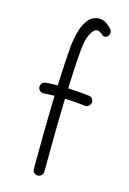

<svg xmlns="http://www.w3.org/2000/svg" viewBox="-127 -875 650 965"><g transform="rotate(15 198.5 -392.0)"><path d="M63.5 -402.8Q62.5 -414.1 69.8 -422.6Q77.1 -431.2 88.4 -432.1Q121.6 -434.6 150.4 -435.1Q152.8 -492.7 155.8 -545.7Q158.7 -598.6 162.6 -641.6Q166 -679.2 176.8 -718.8Q187.5 -758.3 209.2 -785.6Q231 -813 265.6 -813Q284.7 -813 301 -803Q317.4 -793 331.5 -777.3Q338.4 -769.5 337.9 -758.3Q337.4 -747.1 331.1 -740.7Q319.3 -727.5 304.7 -734.4Q285.6 -753.4 271.5 -753.4Q252.4 -753.4 236.6 -720.7Q220.7 -688 216.8 -636.7Q212.9 -594.7 210 -543Q207 -491.2 205.1 -434.1Q232.4 -433.1 259.5 -430.9Q286.6 -428.7 314.9 -425.3Q326.2 -424.3 333 -415.5Q339.8 -406.7 338.9 -395.5Q337.4 -384.8 328.6 -377.4Q319.8 -370.1 308.6 -371.6Q256.8 -377.9 203.1 -379.4Q200.2 -277.3 199 -175.3Q197.8 -73.2 197.8 2Q197.8 13.2 189.5 21Q181.2 28.8 169.9 28.8Q158.7 28.8 150.9 21Q143.1 13.2 143.1 2Q143.1 -73.7 144.3 -175.5Q145.5 -277.3 148.4 -379.9Q134.3 -379.9 120.4 -379.4Q106.4 -378.9 92.3 -377.9Q81.1 -377 72.8 -384.3Q64.5 -391.6 63.5 -402.8Z"/></g></svg>

Font: Mikhak-FD Light
Style: Regular
Weight: 300
Designer: Amin Abedi
Version: Version 3.2